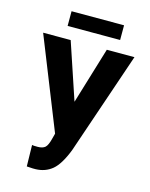

<svg xmlns="http://www.w3.org/2000/svg" viewBox="-128 -943 807 1035"><g transform="rotate(15 275.5 -425.5)"><path d="M281.7 -395 377.4 -710.9H531.7L336.9 -139.6Q303.7 -54.7 265.4 -22.9Q227.1 8.8 173.3 10.3H157.7L123.5 8.3L121.1 -110.8Q126 -108.9 152.8 -108.9Q180.2 -108.9 194.1 -121.1Q208 -133.3 218.3 -175.8L225.1 -201.7L22 -710.9H175.8ZM433.1 -780.3H140.1V-862.3H433.1Z"/></g></svg>

Font: MAUL Condensed Bold
Style: Condensed Bold
Weight: 700
Designer: MAUL
Version: Version 1.0; 2020; ttfautohint (v1.8.3)